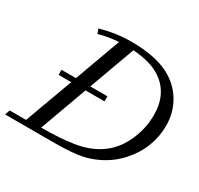

<svg xmlns="http://www.w3.org/2000/svg" viewBox="-161 -853 1066 1029"><g transform="rotate(30 372.0 -338.0)"><path d="M-16.6 0 -5.9 -30.8H95.2L203.6 -327.1H125.5V-358.4H214.8L317.9 -641.6Q248 -636.7 196.3 -620.6L186 -649.4Q281.7 -676.3 375 -676.3Q522 -676.3 610.4 -630.4Q682.6 -592.3 721.9 -525.9Q761.2 -459.5 761.2 -377.9Q761.2 -312.5 737.1 -249Q712.9 -185.5 662.8 -130.1Q612.8 -74.7 543.5 -42Q489.3 -16.1 429.7 -8.1Q370.1 0 278.8 0ZM409.7 -327.1H292L186 -35.6Q300.8 -35.6 384.5 -48.6Q468.3 -61.5 530.3 -101.6Q599.6 -146.5 637.7 -227.3Q675.8 -308.1 675.8 -395Q675.8 -528.3 579.1 -592.3Q516.1 -634.8 406.7 -641.6L303.7 -358.4H409.7Z"/></g></svg>

Font: Elstob 10pt
Style: Italic
Weight: 400
Italic angle: -20°
Designer: Peter S. Baker
Version: Version 1.015